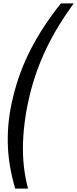

<svg xmlns="http://www.w3.org/2000/svg" viewBox="-20 -927 457 1138"><path d="M146 191H70Q49 119 38 51Q27 -17 26 -84.5Q25 -152 33 -219.5Q41 -287 59 -358Q94 -502 163 -636Q232 -770 341 -907H417Q319 -773 256 -642Q193 -511 158 -371Q122 -225 116.5 -84.5Q111 56 146 191Z"/></svg>

Font: TypoPRO Sinkin Sans
Style: 400 Italic
Weight: 400
Italic angle: -112°
Designer: Keith Bates
Foundry: K-Type
Version: Sinkin Sans (version 1.0)  by Keith Bates   •   © 2014   www